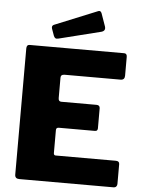

<svg xmlns="http://www.w3.org/2000/svg" viewBox="-62 -1011 788 1059"><g transform="rotate(5 331.5 -481.0)"><path d="M61 -721Q61 -742 78 -742H601Q617 -742 617 -723V-619Q617 -595 594 -595H284Q263 -595 263 -577V-464Q263 -445 279 -445H474Q493 -445 493 -427V-316Q493 -310 489.5 -305.5Q486 -301 477 -301H278Q263 -301 263 -287V-160Q263 -147 274 -147H607Q627 -147 627 -130V-20Q627 -12 622 -6Q617 0 606 0H85Q61 0 61 -23V-721ZM458 -950 483 -879Q490 -856 466 -849L234 -791Q222 -788 216.5 -791Q211 -794 207 -803L193 -842Q188 -858 201 -864L439 -961Q452 -966 458 -950Z"/></g></svg>

Font: Libre Franklin Thin ExtraBold
Style: Regular
Weight: 800
Version: Version 3.000